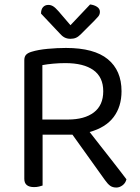

<svg xmlns="http://www.w3.org/2000/svg" viewBox="-20 -834 629 861"><path d="M171 -2Q165 0 155 2.5Q145 5 133 5Q89 5 89 -32V-564Q89 -580 97 -588.5Q105 -597 122 -602Q151 -611 193.5 -615Q236 -619 276 -619Q402 -619 463.5 -568.5Q525 -518 525 -425Q525 -356 489.5 -309Q454 -262 382 -242Q407 -210 432 -178Q457 -146 479.5 -117.5Q502 -89 519.5 -66Q537 -43 547 -30Q543 -13 529.5 -3Q516 7 502 7Q485 7 474 -1Q463 -9 451 -26L305 -230H171ZM285 -298Q359 -298 401 -330Q443 -362 443 -425Q443 -488 399 -519.5Q355 -551 273 -551Q246 -551 218.5 -548.5Q191 -546 170 -542V-298ZM384 -814Q402 -812 415 -803.5Q428 -795 428 -781Q428 -769 420.5 -760Q413 -751 402 -740L342 -680Q331 -669 320.5 -664.5Q310 -660 296 -660Q281 -660 269.5 -666Q258 -672 247 -685L164 -773Q164 -792 173 -802Q182 -812 197 -812Q208 -812 218 -806Q228 -800 242 -784L296 -721Z"/></svg>

Font: Baloo Chettan 2
Style: Regular
Weight: 400
Designer: Maithili Shingre, Unnati Kotecha and Ek Type
Foundry: Ek Type
Version: Version 1.640;hotconv 1.0.111;makeotfexe 2.5.65597; ttfautoh